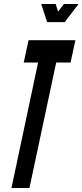

<svg xmlns="http://www.w3.org/2000/svg" viewBox="-20 -935 410 955"><path d="M37 0H126.5L259.5 -624H331L355 -735H122L98 -624H169.5ZM214.5 -825H302L370.5 -915H298L269 -877L257 -915H185Z"/></svg>

Font: League Gothic SemiCondensed Italic
Style: Regular
Weight: 400
Width: 4
Designer: The League of Moveable Type
Version: Version 1.600; ttfautohint (v1.8.3)